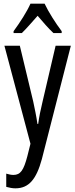

<svg xmlns="http://www.w3.org/2000/svg" viewBox="-20 -786 410 1046"><path d="M223 -766H146C127 -723 90 -665 54 -616V-606H99C123 -629 154 -665 185 -700C215 -665 243 -632 271 -606H316V-616C283 -660 244 -721 223 -766ZM4 -537 146 -3 129 65C109 141 92 167 53 167C41 167 27 164 14 160V232C32 237 48 240 64 240C137 240 178 191 208 81L366 -537H283L212 -233C201 -188 193 -148 188 -111H184C178 -153 169 -195 161 -233L88 -537Z"/></svg>

Font: Noto Sans Devanagari ExtraCondensed
Style: Regular
Weight: 400
Width: 2
Designer: Jelle Bosma - Monotype Design Team
Foundry: Monotype Imaging Inc.
Version: Version 2.004